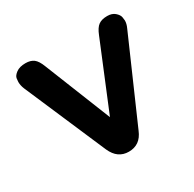

<svg xmlns="http://www.w3.org/2000/svg" viewBox="-118 -622 764 755"><g transform="rotate(-30 263.5 -244.5)"><path d="M263 8Q238 8 219.5 -5Q201 -18 189 -45L30 -414Q23 -431 23 -447Q23 -451 24.5 -462.5Q26 -474 41.5 -485.5Q57 -497 84 -497Q107 -497 121 -486.5Q135 -476 146 -447L266 -147L390 -448Q401 -476 415.5 -486.5Q430 -497 455 -497Q477 -497 490 -485.5Q503 -474 505 -462.5Q507 -451 507 -447Q507 -432 499 -415L337 -45Q326 -18 307.5 -5Q289 8 263 8Z"/></g></svg>

Font: Nunito
Style: Bold
Weight: 700
Designer: Vernon Adams
Foundry: Vernon Adams
Version: Version 3.602